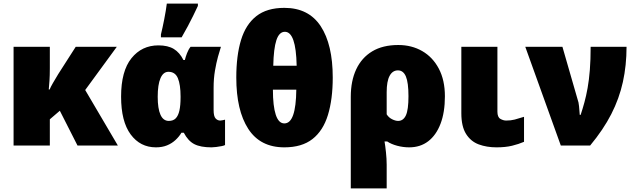

<svg xmlns="http://www.w3.org/2000/svg" viewBox="-20 -815 3559 1075"><path d="M634 -553 457 -311 640 0H414L315 -195L259 -147V0H56V-553H259V-433Q259 -392 257 -362.5Q255 -333 253 -314H258Q263 -327 276 -349.5Q289 -372 306 -400L404 -553Z M925 -138Q950 -138 964 -152.5Q978 -167 984.5 -196Q991 -225 991 -270V-275Q991 -341 976 -377Q961 -413 923 -413Q894 -413 878.5 -377Q863 -341 863 -273Q863 -207 878.5 -172.5Q894 -138 925 -138ZM853 10Q765 10 711.5 -62.5Q658 -135 658 -274Q658 -417 716 -489Q774 -561 867 -561Q920 -561 953 -541Q986 -521 1007 -479H1015Q1019 -496 1027 -517Q1035 -538 1047 -553H1217Q1210 -532 1200.5 -497.5Q1191 -463 1183.5 -419Q1176 -375 1176 -324V-199Q1176 -164 1187 -152Q1198 -140 1213 -140Q1219 -140 1227.5 -142Q1236 -144 1240 -145V-3Q1236 0 1221.5 3Q1207 6 1190.5 8Q1174 10 1164 10Q1103 10 1068 -8Q1033 -26 1009 -72H996Q983 -50 962.5 -31Q942 -12 915 -1Q888 10 853 10ZM881 -622Q885 -639 890 -661Q895 -683 899.5 -707Q904 -731 908 -754Q912 -777 914 -795H1088V-782Q1075 -754 1061 -725.5Q1047 -697 1031.5 -668Q1016 -639 997 -606H881Z M1843 -381Q1843 -259 1816 -171Q1789 -83 1729.5 -36.5Q1670 10 1572 10Q1437 10 1370 -93.5Q1303 -197 1303 -381Q1303 -504 1329.5 -591Q1356 -678 1415 -724.5Q1474 -771 1572 -771Q1708 -771 1775.5 -668.5Q1843 -566 1843 -381ZM1572 -124Q1605 -124 1621.5 -171.5Q1638 -219 1639 -313H1508Q1508 -221 1524 -172.5Q1540 -124 1572 -124ZM1575 -637Q1543 -637 1527.5 -590Q1512 -543 1510 -447H1641Q1639 -543 1622.5 -590Q1606 -637 1575 -637Z M2471 -276Q2471 -186 2446.5 -122Q2422 -58 2377.5 -24Q2333 10 2271 10Q2237 10 2203.5 1Q2170 -8 2148 -23H2133Q2137 0 2141 37.5Q2145 75 2145 107V240H1944V-273Q1944 -362 1974.5 -427Q2005 -492 2064 -527.5Q2123 -563 2210 -563Q2285 -563 2344 -529Q2403 -495 2437 -430.5Q2471 -366 2471 -276ZM2208 -421Q2178 -421 2161.5 -390.5Q2145 -360 2145 -299V-175Q2156 -157 2175 -147.5Q2194 -138 2209 -138Q2238 -138 2252.5 -169Q2267 -200 2267 -276Q2267 -353 2252.5 -387Q2238 -421 2208 -421Z M2765 -190Q2765 -159 2781.5 -149.5Q2798 -140 2814 -140Q2840 -140 2861.5 -145.5Q2883 -151 2914 -161V-21Q2884 -8 2847 1Q2810 10 2760 10Q2705 10 2660.5 -6.5Q2616 -23 2589.5 -65Q2563 -107 2563 -181V-553H2765Z M2921 -553H3129L3219 -241Q3221 -232 3222 -220.5Q3223 -209 3224 -196.5Q3225 -184 3226 -172H3231Q3242 -205 3252 -241.5Q3262 -278 3270 -322.5Q3278 -367 3282.5 -423.5Q3287 -480 3287 -553H3488Q3488 -449 3467.5 -356Q3447 -263 3402.5 -176Q3358 -89 3284 0H3120Z"/></svg>

Font: Noto Sans Display Black
Style: Regular
Weight: 900
Designer: Monotype Design Team
Foundry: Monotype Imaging Inc.
Version: Version 2.003